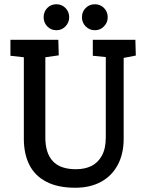

<svg xmlns="http://www.w3.org/2000/svg" viewBox="-20 -878 690 902"><path d="M334 4Q252 4 198 -24Q144 -52 118 -103.5Q92 -155 92 -226V-609L29 -616V-691H254L256 -618L193 -609V-232Q193 -159 228 -121Q263 -83 337 -83Q378 -83 409 -98Q440 -113 458.5 -146.5Q477 -180 477 -233V-610L416 -616V-691H616L618 -617L561 -606V-226Q561 -155 533 -103Q505 -51 454 -23.5Q403 4 334 4ZM426 -736Q400 -736 382.5 -754Q365 -772 365 -797Q365 -823 382.5 -840.5Q400 -858 426 -858Q451 -858 468.5 -840.5Q486 -823 486 -797Q486 -772 468.5 -754Q451 -736 426 -736ZM245 -736Q219 -736 202 -754Q185 -772 185 -797Q185 -823 202 -840.5Q219 -858 245 -858Q270 -858 287.5 -840.5Q305 -823 305 -797Q305 -772 287.5 -754Q270 -736 245 -736Z"/></svg>

Font: Kreon
Style: Regular
Weight: 400
Designer: Julia Petretta
Foundry: Julia Petretta and Eli Heuer
Version: Version 2.002